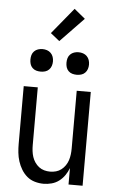

<svg xmlns="http://www.w3.org/2000/svg" viewBox="-63 -1012 627 1061"><g transform="rotate(5 250.0 -481.0)"><path d="M220 8Q195 8 171 1Q147 -6 128.5 -21.5Q110 -37 97 -58.5Q84 -80 76.5 -103.5Q69 -127 66.5 -151.5Q64 -176 64 -200V-520H142V-200Q142 -183 144 -166.5Q146 -150 151 -134.5Q156 -119 165.5 -105Q175 -91 188 -81Q201 -71 217 -66.5Q233 -62 250 -62Q267 -62 283 -66.5Q299 -71 312 -81Q325 -91 334.5 -105Q344 -119 349 -134.5Q354 -150 356 -166.5Q358 -183 358 -200V-520H436V0H358V-91Q350 -70 337 -51Q324 -32 305.5 -18Q287 -4 264.5 2Q242 8 220 8ZM350 -608Q337 -608 325 -611.5Q313 -615 304 -624Q295 -633 291.5 -645Q288 -657 288 -670Q288 -683 291.5 -695Q295 -707 304 -716Q313 -725 325 -729Q337 -733 350 -733Q363 -733 375 -729Q387 -725 396 -716Q405 -707 409 -695Q413 -683 413 -670Q413 -657 409 -645Q405 -633 396 -624Q387 -615 375 -611.5Q363 -608 350 -608ZM150 -608Q137 -608 125 -611.5Q113 -615 104 -624Q95 -633 91.5 -645Q88 -657 88 -670Q88 -683 91.5 -695Q95 -707 104 -716Q113 -725 125 -729Q137 -733 150 -733Q163 -733 175 -729Q187 -725 196 -716Q205 -707 209 -695Q213 -683 213 -670Q213 -657 209 -645Q205 -633 196 -624Q187 -615 175 -611.5Q163 -608 150 -608ZM238 -785 188 -825 307 -970 368 -920Z"/></g></svg>

Font: Iosevka Curly
Style: Regular
Weight: 400
Monospace: yes
Designer: Belleve Invis
Foundry: Belleve Invis
Version: Version 22.1.2; ttfautohint (v1.8.4)